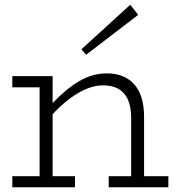

<svg xmlns="http://www.w3.org/2000/svg" viewBox="-20 -794 751 814"><path d="M565.9 -731 345.2 -562 325.2 -585 532.2 -773.9ZM590.8 -46.9H693.8V0H440.9V-46.9H536.1V-293Q536.1 -432.1 417 -432.1Q366.2 -432.1 311 -399.4Q255.9 -366.7 203.1 -310.1V-46.9H297.9V0H32.2V-46.9H147.9V-423.8H32.2V-471.2H203.1V-356.9Q259.8 -417 315.7 -450Q371.6 -482.9 433.1 -482.9Q507.3 -482.9 549.1 -436.5Q590.8 -390.1 590.8 -297.9Z"/></svg>

Font: BioRhyme Light
Style: Regular
Weight: 300
Designer: Aoife Mooney
Foundry: Aoife Mooney Type
Version: Version 1.500;PS 001.500;hotconv 1.0.88;makeotf.lib2.5.64775